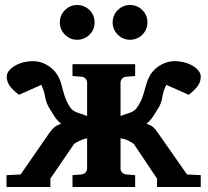

<svg xmlns="http://www.w3.org/2000/svg" viewBox="-20 -743 825 763"><path d="M5.9 0V-46.9L62 -49.8L176.8 -215.8Q186.5 -229.5 196.3 -237.8Q206.1 -246.1 223.1 -251Q206.1 -265.1 197 -279.5Q188 -293.9 179.2 -308.1Q164.1 -330.6 159.7 -356.7Q155.3 -382.8 144 -405.8L55.2 -366.2Q25.9 -389.2 16.4 -405Q6.8 -420.9 6.8 -438Q6.8 -454.6 21.7 -468.8Q36.6 -482.9 60.5 -491.5Q84.5 -500 110.8 -500Q139.6 -500 165.3 -485.6Q190.9 -471.2 206.1 -448.2Q218.8 -428.2 224.1 -406.7Q229.5 -385.3 236.6 -362.3Q243.7 -339.4 259.8 -314.9Q268.1 -302.7 286.6 -295.9Q305.2 -289.1 326.2 -282.2V-415Q326.2 -423.8 319.6 -430.7Q313 -437.5 304.2 -438L268.1 -440.9V-487.8H517.1V-440.9L481 -438Q472.2 -437.5 465.6 -430.7Q459 -423.8 459 -415V-282.2Q480 -289.1 498.3 -295.9Q516.6 -302.7 523.9 -314.9Q541 -339.4 548.1 -362.3Q555.2 -385.3 561 -406.7Q566.9 -428.2 579.1 -448.2Q594.2 -471.2 619.9 -485.6Q645.5 -500 673.8 -500Q700.7 -500 724.4 -491.5Q748 -482.9 762.9 -468.8Q777.8 -454.6 777.8 -438Q777.8 -420.9 768.3 -405Q758.8 -389.2 730 -366.2L641.1 -405.8Q628.9 -382.8 625 -356.7Q621.1 -330.6 606 -308.1Q597.2 -293.9 587.9 -279.5Q578.6 -265.1 562 -251Q579.1 -246.1 588.6 -237.8Q598.1 -229.5 606.9 -215.8L723.1 -49.8L777.8 -46.9V0H604V-33.2L513.2 -168.9Q509.3 -174.3 490.5 -183.6Q471.7 -192.9 459 -192.9V-73.2Q459 -64 465.6 -57.4Q472.2 -50.8 481 -49.8L517.1 -46.9V0H268.1V-46.9L304.2 -49.8Q313 -50.8 319.6 -57.4Q326.2 -64 326.2 -73.2V-192.9Q319.3 -192.9 307.6 -188.2Q295.9 -183.6 285.6 -178Q275.4 -172.4 272.9 -168.9L180.2 -33.2V0ZM565.9 -653.8Q565.9 -625.5 545.7 -605.2Q525.4 -585 496.6 -585Q468.3 -585 448 -605.2Q427.7 -625.5 427.7 -653.8Q427.7 -682.6 448 -702.9Q468.3 -723.1 496.6 -723.1Q525.4 -723.1 545.7 -702.9Q565.9 -682.6 565.9 -653.8ZM356 -653.8Q356 -625.5 335.7 -605.2Q315.4 -585 286.6 -585Q258.3 -585 238 -605.2Q217.8 -625.5 217.8 -653.8Q217.8 -682.6 238 -702.9Q258.3 -723.1 286.6 -723.1Q315.4 -723.1 335.7 -702.9Q356 -682.6 356 -653.8Z"/></svg>

Font: Charis
Style: Bold
Weight: 700
Designer: Walt Agee, Miriam Martin, Annie Olsen, Victor Gaultney, Lorna Priest, Alan Ward, Bob Hallissy, Martin Hosken, Sharon Cor
Foundry: SIL Global
Version: Version 7.000